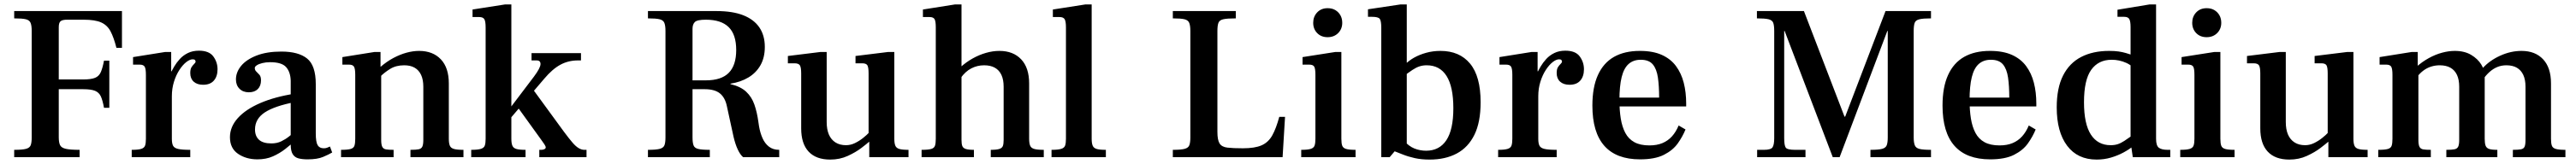

<svg xmlns="http://www.w3.org/2000/svg" viewBox="-20 -710 11618 741"><path d="M44 0V-33Q81 -33 97.5 -37.5Q114 -42 118.5 -54Q123 -66 123 -89V-570Q123 -594 118 -606.5Q113 -619 96.5 -623Q80 -627 44 -627V-660H530V-494H505Q493 -541 478.5 -568.5Q464 -596 436.5 -608.5Q409 -621 357 -621H283Q261 -621 253 -614Q245 -607 245 -587V-351H355Q391 -351 409 -358.5Q427 -366 435 -385Q443 -404 449 -436H473V-223H449Q443 -256 435 -274Q427 -292 409 -299.5Q391 -307 355 -307H245V-90Q245 -66 251 -54Q257 -42 277 -37.5Q297 -33 339 -33V0Z M574 0V-33Q604 -33 617.5 -37.5Q631 -42 634.5 -53Q638 -64 638 -83V-372Q638 -399 632.5 -408.5Q627 -418 610 -418H580V-452L724 -475H752V-388H755V-83Q755 -62 760.5 -51.5Q766 -41 783.5 -37Q801 -33 838 -33V0ZM750 -272V-380Q756 -393 766 -410Q776 -427 791 -443.5Q806 -460 827.5 -470.5Q849 -481 877 -481Q923 -481 942 -455Q961 -429 961 -397Q961 -365 944.5 -346Q928 -327 896 -327Q869 -327 853.5 -341Q838 -355 838 -380Q838 -398 844 -407Q850 -416 856 -421.5Q862 -427 862 -432Q862 -435 859.5 -438.5Q857 -442 849 -442Q836 -442 820 -429.5Q804 -417 789 -394Q774 -371 764.5 -340.5Q755 -310 755 -275Z M1367 10Q1343 10 1326 5.5Q1309 1 1300 -13.5Q1291 -28 1291 -57V-345Q1290 -384 1270.5 -406.5Q1251 -429 1198 -429Q1179 -429 1163 -425Q1147 -421 1138 -415Q1129 -409 1129 -403Q1129 -393 1136 -386.5Q1143 -380 1150 -372Q1157 -364 1157 -347Q1157 -322 1142.5 -307.5Q1128 -293 1102 -293Q1076 -293 1060 -309Q1044 -325 1044 -351Q1044 -384 1067.5 -412.5Q1091 -441 1137 -459Q1183 -477 1249 -477Q1326 -477 1365 -445.5Q1404 -414 1404 -330V-108Q1404 -68 1412.5 -54Q1421 -40 1440 -40Q1449 -40 1455 -42.5Q1461 -45 1468 -48L1478 -21Q1463 -12 1437 -1Q1411 10 1367 10ZM1141 10Q1090 10 1053.5 -15Q1017 -40 1017 -90Q1017 -137 1052.5 -176.5Q1088 -216 1154 -244.5Q1220 -273 1311 -287V-249Q1218 -231 1174 -202Q1130 -173 1130 -125Q1130 -95 1148 -78.5Q1166 -62 1204 -62Q1229 -62 1248.5 -71.5Q1268 -81 1283.5 -93.5Q1299 -106 1310 -115V-74Q1291 -56 1266 -36.5Q1241 -17 1210.5 -3.5Q1180 10 1141 10Z M1831 0V-33Q1856 -33 1868 -35.5Q1880 -38 1884.5 -47.5Q1889 -57 1889 -78V-318Q1889 -350 1879 -371.5Q1869 -393 1850 -404Q1831 -415 1803 -415Q1766 -415 1740 -399Q1714 -383 1695 -364V-407Q1724 -432 1754 -448Q1784 -464 1813.5 -472Q1843 -480 1870 -480Q1932 -480 1968 -442Q2004 -404 2004 -333V-83Q2004 -63 2008.5 -52Q2013 -41 2027 -37Q2041 -33 2070 -33V0ZM1518 0V-33Q1548 -33 1561.5 -37Q1575 -41 1578.5 -52Q1582 -63 1582 -83V-372Q1582 -399 1576.5 -408.5Q1571 -418 1554 -418H1524V-452L1668 -475H1696V-409H1699V-78Q1699 -56 1704 -46.5Q1709 -37 1721 -35Q1733 -33 1755 -33V0Z M2105 0V-33Q2135 -33 2149 -37.5Q2163 -42 2166.5 -53Q2170 -64 2170 -83V-586Q2170 -614 2164 -623.5Q2158 -633 2141 -633H2111V-667L2258 -690H2286V-83Q2286 -63 2290.5 -52Q2295 -41 2308.5 -37Q2322 -33 2350 -33V0ZM2412 0V-33H2421Q2429 -33 2435 -36Q2441 -39 2441 -44Q2441 -49 2435 -58Q2429 -67 2421 -78L2305 -239L2372 -322L2523 -115Q2546 -84 2561.5 -66Q2577 -48 2590 -40.5Q2603 -33 2615 -33H2625V0ZM2226 -110V-150L2388 -364Q2417 -403 2417.5 -420Q2418 -437 2400 -437H2377V-470H2600V-437H2586Q2543 -437 2507 -417.5Q2471 -398 2434 -354Z M2902 0V-33Q2939 -33 2955.5 -37.5Q2972 -42 2976.5 -54Q2981 -66 2981 -89V-570Q2981 -594 2976 -606.5Q2971 -619 2954.5 -623Q2938 -627 2902 -627V-660H3211Q3284 -660 3332 -641Q3380 -622 3404.5 -586Q3429 -550 3429 -498Q3429 -450 3409.5 -415.5Q3390 -381 3355 -360Q3320 -339 3274 -332V-330Q3320 -319 3345 -295.5Q3370 -272 3382 -237.5Q3394 -203 3400 -159L3403 -139Q3408 -110 3418.5 -86Q3429 -62 3447.5 -47.5Q3466 -33 3494 -33V0H3331Q3318 -11 3307 -34.5Q3296 -58 3288 -92L3258 -230Q3250 -269 3226.5 -288Q3203 -307 3158 -307H3103V-89Q3103 -66 3107.5 -53.5Q3112 -41 3129 -37Q3146 -33 3181 -33V0ZM3103 -347H3163Q3233 -347 3266.5 -381Q3300 -415 3300 -484Q3300 -554 3266 -587.5Q3232 -621 3163 -621Q3124 -621 3113.5 -610.5Q3103 -600 3103 -580Z M3724 11Q3660 11 3626.5 -25Q3593 -61 3593 -130V-378Q3593 -406 3587 -415Q3581 -424 3563 -424H3533V-457L3679 -475H3708V-159Q3708 -125 3718 -102Q3728 -79 3747.5 -66.5Q3767 -54 3795 -54Q3816 -54 3835.5 -63.5Q3855 -73 3872 -86.5Q3889 -100 3900 -112V-70Q3890 -61 3864.5 -41.5Q3839 -22 3803 -5.5Q3767 11 3724 11ZM3900 0V-69H3897V-378Q3897 -406 3891.5 -415Q3886 -424 3868 -424H3838V-457L3984 -475H4013V-83Q4013 -63 4017.5 -52Q4022 -41 4035.5 -37Q4049 -33 4077 -33V0Z M4448 0V-33Q4474 -33 4486.5 -37Q4499 -41 4502.5 -50.5Q4506 -60 4506 -78V-318Q4506 -350 4496 -371.5Q4486 -393 4466.5 -404Q4447 -415 4418 -415Q4387 -415 4360 -401Q4333 -387 4312 -357V-407Q4338 -430 4366.5 -446Q4395 -462 4426 -471Q4457 -480 4487 -480Q4549 -480 4585 -442Q4621 -404 4621 -333V-83Q4621 -63 4625.5 -52Q4630 -41 4644 -37Q4658 -33 4687 -33V0ZM4136 0V-33Q4166 -33 4179.5 -37Q4193 -41 4196.5 -52Q4200 -63 4200 -83V-587Q4200 -614 4194.5 -623.5Q4189 -633 4172 -633H4142V-667L4287 -690H4316V-78Q4316 -60 4319.5 -50.5Q4323 -41 4335 -37Q4347 -33 4372 -33V0ZM4313 -401V-411H4321V-401Z M4722 0V-33Q4752 -33 4766 -37.5Q4780 -42 4783.5 -53Q4787 -64 4787 -83V-586Q4787 -614 4781 -623.5Q4775 -633 4758 -633H4728V-667L4875 -690H4903V-83Q4903 -63 4907.5 -52Q4912 -41 4925.5 -37Q4939 -33 4967 -33V0Z M5269 0V-33Q5306 -33 5322.5 -37.5Q5339 -42 5343.5 -54Q5348 -66 5348 -89V-570Q5348 -594 5343 -606.5Q5338 -619 5321.5 -623Q5305 -627 5269 -627V-660H5553V-627Q5514 -627 5496.5 -623Q5479 -619 5474.5 -606.5Q5470 -594 5470 -570V-114Q5470 -77 5480 -61.5Q5490 -46 5515 -43Q5540 -40 5585 -40Q5639 -40 5669.5 -53.5Q5700 -67 5717.5 -98.5Q5735 -130 5749 -182H5775L5764 0Z M5848 0V-33Q5878 -33 5891.5 -37.5Q5905 -42 5908.5 -53Q5912 -64 5912 -83V-372Q5912 -400 5906.5 -409Q5901 -418 5884 -418H5854V-452L6001 -475H6029V-83Q6029 -62 6033 -51.5Q6037 -41 6050.5 -37Q6064 -33 6093 -33V0ZM5967 -542Q5938 -542 5920 -560.5Q5902 -579 5902 -607Q5902 -635 5920 -654Q5938 -673 5967 -673Q5988 -673 6002.5 -664Q6017 -655 6025 -640.5Q6033 -626 6033 -607Q6033 -579 6014.5 -560.5Q5996 -542 5967 -542Z M6427 11Q6390 11 6360.5 4.5Q6331 -2 6306 -12Q6281 -22 6255 -32L6311 -74Q6322 -62 6334 -53Q6346 -44 6358.5 -39Q6371 -34 6384.5 -31.5Q6398 -29 6411 -29Q6471 -29 6502.5 -76.5Q6534 -124 6534 -221Q6534 -318 6503.5 -366.5Q6473 -415 6414 -415Q6396 -415 6381 -410Q6366 -405 6349.5 -394Q6333 -383 6309 -365L6317 -419Q6333 -436 6357 -449.5Q6381 -463 6411.5 -471.5Q6442 -480 6476 -480Q6562 -480 6609.5 -422.5Q6657 -365 6657 -248Q6657 -158 6629 -101Q6601 -44 6549.5 -16.5Q6498 11 6427 11ZM6209 0V-584Q6209 -616 6202 -625Q6195 -634 6167 -634H6149V-668L6296 -690H6324V-26H6269L6247 0ZM6321 -414V-427H6330V-414Z M6736 0V-33Q6766 -33 6779.5 -37.5Q6793 -42 6796.5 -53Q6800 -64 6800 -83V-372Q6800 -399 6794.5 -408.5Q6789 -418 6772 -418H6742V-452L6886 -475H6914V-388H6917V-83Q6917 -62 6922.5 -51.5Q6928 -41 6945.5 -37Q6963 -33 7000 -33V0ZM6912 -272V-380Q6918 -393 6928 -410Q6938 -427 6953 -443.5Q6968 -460 6989.5 -470.5Q7011 -481 7039 -481Q7085 -481 7104 -455Q7123 -429 7123 -397Q7123 -365 7106.5 -346Q7090 -327 7058 -327Q7031 -327 7015.5 -341Q7000 -355 7000 -380Q7000 -398 7006 -407Q7012 -416 7018 -421.5Q7024 -427 7024 -432Q7024 -435 7021.5 -438.5Q7019 -442 7011 -442Q6998 -442 6982 -429.5Q6966 -417 6951 -394Q6936 -371 6926.5 -340.5Q6917 -310 6917 -275Z M7376 10Q7269 10 7215 -51Q7161 -112 7161 -233Q7161 -316 7186 -371Q7211 -426 7258.5 -453Q7306 -480 7375 -480Q7434 -480 7474 -462Q7514 -444 7538 -411.5Q7562 -379 7573 -336Q7584 -293 7584 -242V-229H7246V-269H7462Q7462 -321 7456.5 -359.5Q7451 -398 7433.5 -419Q7416 -440 7379 -440Q7346 -440 7324.5 -421Q7303 -402 7293 -361.5Q7283 -321 7283 -257Q7283 -212 7289 -174.5Q7295 -137 7309.5 -109.5Q7324 -82 7350.5 -67.5Q7377 -53 7418 -53Q7452 -53 7477 -63.5Q7502 -74 7520 -94Q7538 -114 7550 -143L7581 -125Q7568 -93 7546 -62Q7524 -31 7483.5 -10.5Q7443 10 7376 10Z M7904 0V-33H7934Q7966 -33 7973.5 -44.5Q7981 -56 7981 -86V-570Q7981 -595 7976.5 -607Q7972 -619 7955.5 -623Q7939 -627 7903 -627V-660H8115L8298 -183H8301L8483 -660H8688V-627Q8653 -627 8636 -623Q8619 -619 8614.5 -607Q8610 -595 8610 -570V-89Q8610 -66 8615 -53.5Q8620 -41 8636.5 -37Q8653 -33 8688 -33V0H8415V-33Q8452 -33 8468 -37.5Q8484 -42 8488.5 -54Q8493 -66 8493 -89V-570H8491L8276 0H8245L8028 -570H8026V-86Q8026 -53 8033 -43Q8040 -33 8076 -33H8122V0Z M8955 10Q8848 10 8794 -51Q8740 -112 8740 -233Q8740 -316 8765 -371Q8790 -426 8837.5 -453Q8885 -480 8954 -480Q9013 -480 9053 -462Q9093 -444 9117 -411.5Q9141 -379 9152 -336Q9163 -293 9163 -242V-229H8825V-269H9041Q9041 -321 9035.5 -359.5Q9030 -398 9012.5 -419Q8995 -440 8958 -440Q8925 -440 8903.5 -421Q8882 -402 8872 -361.5Q8862 -321 8862 -257Q8862 -212 8868 -174.5Q8874 -137 8888.5 -109.5Q8903 -82 8929.5 -67.5Q8956 -53 8997 -53Q9031 -53 9056 -63.5Q9081 -74 9099 -94Q9117 -114 9129 -143L9160 -125Q9147 -93 9125 -62Q9103 -31 9062.5 -10.5Q9022 10 8955 10Z M9435 11Q9349 11 9302 -51.5Q9255 -114 9255 -225Q9255 -312 9283.5 -368.5Q9312 -425 9365 -452.5Q9418 -480 9491 -480Q9516 -480 9533.5 -477.5Q9551 -475 9566.5 -470.5Q9582 -466 9600 -460V-405Q9586 -418 9569.5 -425.5Q9553 -433 9536.5 -436.5Q9520 -440 9503 -440Q9443 -440 9410.5 -394.5Q9378 -349 9378 -248Q9378 -150 9409 -102Q9440 -54 9498 -54Q9516 -54 9530 -58.5Q9544 -63 9560 -73.5Q9576 -84 9600 -101V-50Q9582 -35 9556 -21Q9530 -7 9499.5 2Q9469 11 9435 11ZM9598 0 9588 -69V-587Q9588 -613 9582.5 -623.5Q9577 -634 9559 -634H9529V-666L9674 -690H9703V-83Q9703 -52 9715.5 -42.5Q9728 -33 9756 -33H9767V0ZM9585 -449V-464H9596V-449Z M9812 0V-33Q9842 -33 9855.5 -37.5Q9869 -42 9872.5 -53Q9876 -64 9876 -83V-372Q9876 -400 9870.5 -409Q9865 -418 9848 -418H9818V-452L9965 -475H9993V-83Q9993 -62 9997 -51.5Q10001 -41 10014.5 -37Q10028 -33 10057 -33V0ZM9931 -542Q9902 -542 9884 -560.5Q9866 -579 9866 -607Q9866 -635 9884 -654Q9902 -673 9931 -673Q9952 -673 9966.5 -664Q9981 -655 9989 -640.5Q9997 -626 9997 -607Q9997 -579 9978.5 -560.5Q9960 -542 9931 -542Z M10304 11Q10240 11 10206.5 -25Q10173 -61 10173 -130V-378Q10173 -406 10167 -415Q10161 -424 10143 -424H10113V-457L10259 -475H10288V-159Q10288 -125 10298 -102Q10308 -79 10327.5 -66.5Q10347 -54 10375 -54Q10396 -54 10415.5 -63.5Q10435 -73 10452 -86.5Q10469 -100 10480 -112V-70Q10470 -61 10444.5 -41.5Q10419 -22 10383 -5.5Q10347 11 10304 11ZM10480 0V-69H10477V-378Q10477 -406 10471.5 -415Q10466 -424 10448 -424H10418V-457L10564 -475H10593V-83Q10593 -63 10597.5 -52Q10602 -41 10615.5 -37Q10629 -33 10657 -33V0Z M11312 0V-33Q11337 -33 11349 -35.5Q11361 -38 11365 -47.5Q11369 -57 11369 -78V-318Q11369 -350 11359 -371.5Q11349 -393 11330 -404Q11311 -415 11283 -415Q11261 -415 11242.5 -407.5Q11224 -400 11207.5 -385.5Q11191 -371 11175 -348V-401Q11206 -436 11254 -458Q11302 -480 11351 -480Q11413 -480 11448.5 -442Q11484 -404 11484 -333V-83Q11484 -62 11488 -51.5Q11492 -41 11506 -37Q11520 -33 11549 -33V0ZM10705 0V-33Q10735 -33 10748.5 -37Q10762 -41 10765.5 -52Q10769 -63 10769 -83V-372Q10769 -399 10763.5 -408.5Q10758 -418 10741 -418H10711V-452L10855 -475H10883V-413H10886V-78Q10886 -56 10891 -46.5Q10896 -37 10908 -35Q10920 -33 10942 -33V0ZM11012 0V-33Q11037 -33 11049 -35.5Q11061 -38 11065.5 -47.5Q11070 -57 11070 -78V-318Q11070 -350 11060 -371.5Q11050 -393 11030.5 -404Q11011 -415 10982 -415Q10962 -415 10943 -409Q10924 -403 10907 -390Q10890 -377 10876 -357V-407Q10903 -431 10933 -447.5Q10963 -464 10993 -472Q11023 -480 11050 -480Q11094 -480 11124 -462Q11154 -444 11169.5 -418.5Q11185 -393 11185 -369V-83Q11185 -63 11189 -52Q11193 -41 11205 -37Q11217 -33 11242 -33V0Z"/></svg>

Font: Frank Ruhl Libre Medium
Style: Regular
Weight: 500
Designer: Yanek Iontef
Foundry: Fontef
Version: Version 6.004